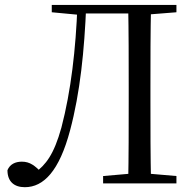

<svg xmlns="http://www.w3.org/2000/svg" viewBox="-20 -748 800 783"><path d="M10.4 -54C10.4 -7.3 37.9 15.4 81.3 15.4C158.2 15.4 221.9 -51 265.9 -216.8C306.7 -369.6 324.2 -541.6 331.7 -728H295.9C289.2 -547.7 269.5 -377 230.5 -228.1C199.6 -116.4 166.1 -75.7 122.7 -43.7V-36.4H151.7V-42.7C122.3 -72 102.8 -88.7 69.1 -88.7C42.1 -88.7 20.4 -78.1 10.4 -54ZM502.7 0H596C593.5 -111.5 593.5 -223.9 593.5 -337V-391.1C593.5 -504.5 593.5 -617 596 -728H502.7C504.9 -617.6 504.9 -504.3 504.9 -391.1V-336.8C504.9 -222.5 504.9 -110.8 502.7 0ZM400.5 0H699.5V-30.1L559.9 -42.1H538.9L400.5 -30.1ZM191.1 -698 301.5 -687.6H314.1V-728H191.1ZM550.4 -686.9H559.9L699.5 -698V-728H550.4ZM314.1 -693H550.4V-728H314.1Z"/></svg>

Font: Source Han Serif CN VF
Style: Regular
Weight: 250
Designer: Ryoko NISHIZUKA 西塚涼子 (kana & ideographs); Frank Grießhammer (Latin, Greek & Cyrillic); Wenlong ZHANG 张文龙 (bopomofo); San
Foundry: Adobe
Version: Version 2.002;hotconv 1.1.0;makeotfexe 2.6.0